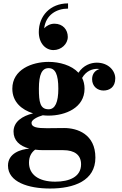

<svg xmlns="http://www.w3.org/2000/svg" viewBox="-20 -826 704 1106"><path d="M370.5 -613.5C370.5 -654.5 342.5 -689.5 293.5 -689.5C269 -689.5 247 -677 234.5 -663C244 -740.5 305.5 -776.5 372 -776.5V-806.5C269 -806.5 203.5 -734 203.5 -641.5C203.5 -576.5 242.5 -537.5 288 -537.5C333 -537.5 370.5 -572.5 370.5 -613.5ZM58 -68C58 -17.5 92 15 149 30C100.5 34 26 56 26 128C26 222.5 143 260 268 260C406 260 529.5 215.5 529.5 82C529.5 -53.5 425 -88.5 350 -88.5C321.5 -88.5 285 -87.5 250 -87.5C195.5 -87.5 161.5 -92.5 161.5 -118C161.5 -135.5 194 -153 226.5 -162C237.5 -160.5 249 -160 260 -160C356 -160 467 -204.5 467 -315C467 -338.5 462 -359.5 453 -377C477.5 -420 515 -429.5 540.5 -429.5C545 -429.5 549.5 -429 553.5 -428.5C530 -421.5 510.5 -402.5 510.5 -370C510.5 -328 542 -304.5 576 -304.5C610 -304.5 644 -323 644 -374.5C644 -418.5 604.5 -465 537.5 -465C503 -465 460 -450 432 -407C392 -450.5 322.5 -469.5 260 -469.5C164 -469.5 51 -425.5 51 -315C51 -238.5 105 -193.5 170.5 -173C108.5 -158 58 -125 58 -68ZM204 -315C204 -398 222 -433.5 260 -433.5C298 -433.5 316 -398 316 -315C316 -238 298 -196.5 260 -196.5C211 -196.5 204 -238 204 -315ZM147 111.5C147 75 161.5 51.5 182.5 36C197.5 38 213.5 39 230.5 39H345C410 39 447 67 447 120.5C447 192.5 380 220.5 298 220.5C200.5 220.5 147 178 147 111.5Z"/></svg>

Font: Bodoni* 06
Style: Bold
Weight: 700
Version: Version 2.2